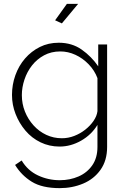

<svg xmlns="http://www.w3.org/2000/svg" viewBox="-20 -750 652 993"><path d="M288 8Q235 8 189.5 -14Q144 -36 111.5 -74.5Q79 -113 60.5 -160.5Q42 -208 42 -259Q42 -312 59.5 -361Q77 -410 109.5 -447.5Q142 -485 186 -507Q230 -529 284 -529Q352 -529 402.5 -493.5Q453 -458 488 -407V-520H534V10Q534 80 500 128Q466 176 410 199.5Q354 223 289 223Q198 223 144.5 190Q91 157 58 103L92 80Q123 132 176 157Q229 182 289 182Q342 182 386.5 162.5Q431 143 457.5 104.5Q484 66 484 10V-104Q453 -53 399.5 -22.5Q346 8 288 8ZM300 -35Q333 -35 364 -47Q395 -59 421 -79.5Q447 -100 464 -125Q481 -150 484 -175V-346Q469 -386 438.5 -417.5Q408 -449 370 -466.5Q332 -484 292 -484Q245 -484 208 -464Q171 -444 145.5 -411.5Q120 -379 106.5 -338.5Q93 -298 93 -258Q93 -213 109 -173Q125 -133 153.5 -101.5Q182 -70 219.5 -52.5Q257 -35 300 -35ZM300 -629 265 -645 326 -730H384Z"/></svg>

Font: Raleway Thin Light
Style: Regular
Weight: 300
Version: Version 4.026